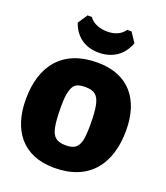

<svg xmlns="http://www.w3.org/2000/svg" viewBox="-162 -1010 977 1132"><g transform="rotate(20 326.5 -444.0)"><path d="M17 -312C17 -121 111 12 312 12C532 12 636 -130 636 -340C636 -531 540 -659 341 -659C123 -659 17 -522 17 -312ZM227 -339C227 -378 227 -460 264 -486C277 -495 297 -499 323 -499C380 -499 405 -478 417 -422C423 -393 426 -352 426 -297C426 -254 423 -221 418 -198C405 -150 378 -136 330 -136C273 -136 247 -158 236 -213C230 -242 227 -284 227 -339ZM150 -840C178 -760 240 -716 325 -716C411 -716 476 -759 506 -840L466 -900H439C415 -864 374 -850 332 -850C290 -850 242 -863 217 -900H190Z"/></g></svg>

Font: Luna Sans Black
Style: Regular
Weight: 900
Designer: Juan Pablo del Peral
Foundry: Huerta Tipografica
Version: Version 2.001; ttfautohint (v1.5)